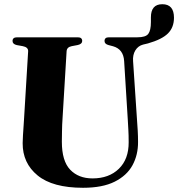

<svg xmlns="http://www.w3.org/2000/svg" viewBox="-20 -877 846 911"><path d="M586.5 -306 569 -587.5Q565.5 -643.5 516.5 -657.5L495.5 -663Q476 -668 476 -682.5Q476 -700 496.5 -700H632Q671 -700 683.5 -716.2Q696 -732.5 696 -772.5V-794.5Q696 -857 750 -857Q805.5 -857 805.5 -793Q805.5 -747 777 -718.5Q748.5 -690 682 -671L659 -665.5Q635.5 -659.5 622.2 -638Q609 -616.5 611.5 -586L630 -309.5Q632 -283 633.5 -257Q635 -231 635 -204Q635.5 -142.5 608.8 -93.2Q582 -44 524.2 -15Q466.5 14 374 14Q230 14 158.5 -44.5Q87 -103 87.5 -198Q87.5 -212.5 89 -235Q90.5 -257.5 92 -280.5Q93.5 -303.5 94.5 -319.5L113.5 -633.5Q114.5 -653 88 -658L60 -663Q39.5 -667.5 39.5 -682.5Q39.5 -700 61 -700H349Q370 -700 370 -682.5Q370 -668.5 349.5 -663.5L320.5 -658Q297 -653.5 296 -633.5L277 -319.5Q274.5 -284 274.2 -254.5Q274 -225 273.5 -204.5Q273.5 -113 313 -71.8Q352.5 -30.5 419 -30.5Q497 -30.5 544 -76.2Q591 -122 590.5 -202Q590.5 -237.5 589 -261.2Q587.5 -285 586.5 -306Z"/></svg>

Font: Fraunces 72pt
Style: Bold
Weight: 700
Version: Version 1.000;[b76b70a41]